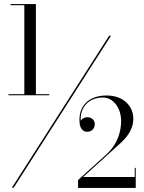

<svg xmlns="http://www.w3.org/2000/svg" viewBox="-20 -826 710 947"><path d="M22 -361.5V-356H223V-361.5H157V-806H32V-800.5H100V-361.5ZM518.5 -650 38.5 100H47.5L527.5 -650ZM649.5 101V2H644.5V47H390L565.5 -112C599 -142 637.5 -181 637.5 -241C637.5 -301 590.5 -355 506 -355C416.5 -355 363.5 -301.5 373 -217C375.5 -193 389 -176 410 -176C431 -176 447.5 -190.5 447.5 -214.5C447.5 -235.5 429 -248 411.5 -248C397.5 -248 384 -241 378 -230.5C375 -302 422 -345 487.5 -345C539 -345 577.5 -293 577.5 -229C577.5 -172.5 556.5 -111.5 506.5 -66L365 62V101Z"/></svg>

Font: Bodoni* 24
Style: Regular
Weight: 400
Version: Version 2.3